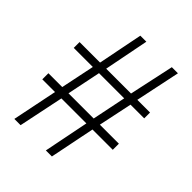

<svg xmlns="http://www.w3.org/2000/svg" viewBox="-207 -812 934 934"><g transform="rotate(45 260.5 -345.0)"><path d="M58.1 15.1 105.5 -217.3H18.1V-259.3H113.3L149.4 -433.6H18.1V-473.6H159.2L205.1 -704.6H246.6L201.2 -473.6H372.1L421.9 -704.6H463.9L415.5 -473.6H502.9V-433.6H408.7L372.1 -259.3H502.9V-217.3H363.3L316.4 15.1H274.9L321.3 -217.3H149.4L101.1 15.1ZM156.2 -259.3H329.6L365.2 -433.6H191.9Z"/></g></svg>

Font: Nuosu SIL
Style: Regular
Weight: 400
Designer: Peter Constable, Alex Kotlar, Peter Martin
Foundry: SIL International
Version: Version 2.300